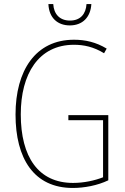

<svg xmlns="http://www.w3.org/2000/svg" viewBox="-20 -922 620 952"><path d="M433 -902H409C406 -853 379 -820 327 -820C276 -820 247 -852 244 -902H220C223 -832 267 -796 326 -796C389 -796 429 -836 433 -902ZM319 -351V-326H491V-43C450 -27 397 -15 342 -15C170 -15 83 -144 83 -355C83 -555 171 -700 347 -700C395 -700 444 -690 496 -658L509 -681C456 -713 403 -725 347 -725C156 -725 57 -572 57 -354C57 -136 148 10 341 10C397 10 463 -2 517 -28V-351Z"/></svg>

Font: Noto Sans Lao UI Cond Thin
Style: Regular
Weight: 100
Width: 3
Designer: Monotype Design Team
Foundry: Monotype Imaging Inc.
Version: Version 2.000